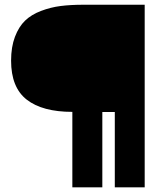

<svg xmlns="http://www.w3.org/2000/svg" viewBox="-20 -799 684 819"><path d="M288.6 -321.8Q161.1 -321.8 94.2 -373.8Q27.3 -425.8 27.3 -540.5Q27.3 -598.6 43.7 -641.8Q60.1 -685.1 86.9 -710.9Q113.8 -736.8 155 -752.4Q196.3 -768.1 238.8 -773.4Q281.2 -778.8 336.4 -778.8H597.2V0H469.7V-321.3H416.5V0H288.6Z"/></svg>

Font: Coda ExtraBold
Style: Regular
Weight: 800
Version: Version 2.001; ttfautohint (v0.8) -r 50 -G 200 -x